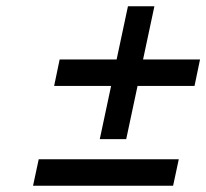

<svg xmlns="http://www.w3.org/2000/svg" viewBox="-20 -590 656 610"><path d="M297 -148H381L417 -317H598L615.5 -401H434.5L470.5 -570H386.5L350.5 -401H169.5L152 -317H333ZM85 0H530L548 -84H103Z"/></svg>

Font: League Gothic
Style: Italic
Weight: 400
Designer: The League of Moveable Type
Version: Version 1.600; ttfautohint (v1.8.3)